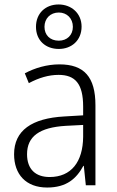

<svg xmlns="http://www.w3.org/2000/svg" viewBox="-20 -829 523 859"><path d="M243 -610C301 -610 345 -649 345 -710C345 -769 300 -809 242 -809C184 -809 141 -770 141 -709C141 -648 184 -610 243 -610ZM243 -647C203 -647 179 -673 179 -709C179 -746 205 -773 243 -773C279 -773 306 -747 306 -709C306 -672 280 -647 243 -647ZM246 -541C190 -541 136 -525 91 -501L109 -457C154 -481 198 -494 242 -494C316 -494 352 -455 352 -352V-313L268 -308C122 -300 43 -245 43 -139C43 -49 96 10 191 10C278 10 322 -30 353 -87H355L364 0H407V-358C407 -485 356 -541 246 -541ZM274 -266 352 -270V-217C351 -105 299 -37 202 -37C139 -37 101 -72 101 -139C101 -219 157 -259 274 -266Z"/></svg>

Font: Noto Sans Gujarati SemiCondensed Light
Style: Regular
Weight: 300
Width: 4
Designer: Jelle Bosma - Monotype Design Team, Universal Thirst
Foundry: Monotype Imaging Inc.
Version: Version 2.106